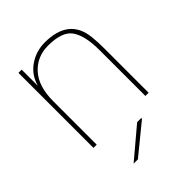

<svg xmlns="http://www.w3.org/2000/svg" viewBox="-206 -629 923 923"><g transform="rotate(-45 256.0 -167.0)"><path d="M264 -524Q427 -524 442 -382Q446 -346 446 -296V0H424V-312Q424 -408 392.5 -455Q361 -502 264 -502Q189 -502 141 -449Q93 -396 93 -296V0H71V-510H93V-400Q109 -458 156.5 -491Q204 -524 264 -524ZM154 190 307 61H335V66L183 190Z"/></g></svg>

Font: Nacelle Thin
Style: Regular
Weight: 100
Designer: Sora Sagano
Foundry: Sora Sagano
Version: Version 1.000;FEAKit 1.0